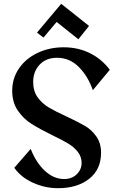

<svg xmlns="http://www.w3.org/2000/svg" viewBox="-20 -976 604 1007"><path d="M556 -610 467 -503Q441 -577 393 -625Q345 -673 279 -673Q222 -673 188 -637Q154 -601 154 -546Q154 -498 177.5 -465.5Q201 -433 235.5 -412.5Q270 -392 329 -365Q389 -337 425 -316Q461 -295 485.5 -260Q510 -225 510 -175Q510 -87 447.5 -38Q385 11 285 11Q216 11 153 -17.5Q90 -46 55 -96L141 -195Q169 -123 215.5 -80Q262 -37 316 -37Q357 -37 382.5 -62Q408 -87 408 -121Q408 -154 388 -179.5Q368 -205 337 -223.5Q306 -242 254 -267Q187 -300 145 -326.5Q103 -353 73.5 -396Q44 -439 44 -500Q44 -565 79.5 -617Q115 -669 177 -698.5Q239 -728 314 -728Q389 -728 451 -697.5Q513 -667 556 -610ZM447 -840 391 -770 277 -861 208 -779 174 -805 301 -956Z"/></svg>

Font: Amita
Style: Bold
Weight: 700
Designer: Eduardo Rodriguez Tunni, Modular Infotech, Brian J. Bonislawsky
Foundry: Eduardo Rodriguez Tunni, Modular Infotech, Brian J. Bonislawsky
Version: Version 1.003